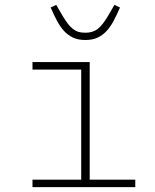

<svg xmlns="http://www.w3.org/2000/svg" viewBox="-20 -772 640 792"><path d="M114 -31H315V-485H114V-516H350V-31H538V0H114ZM332 -607Q302 -607 281 -617Q260 -627 244 -644.5Q228 -662 215 -686.5Q202 -711 189 -741L212 -752L238 -707Q250 -687 260 -674Q270 -661 281 -652.5Q292 -644 304 -640.5Q316 -637 332 -637Q363 -637 383 -652.5Q403 -668 426 -707L452 -752L475 -741Q462 -711 449 -686.5Q436 -662 420 -644.5Q404 -627 383 -617Q362 -607 332 -607Z"/></svg>

Font: IBM Plex Mono ExtraLight
Style: Regular
Weight: 200
Monospace: yes
Designer: Mike Abbink, Paul van der Laan, Pieter van Rosmalen
Foundry: Bold Monday
Version: Version 2.3